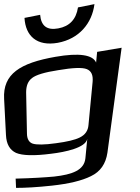

<svg xmlns="http://www.w3.org/2000/svg" viewBox="-89 -729 678 933"><path d="M-69 -248 -60 -73C-58 -28 -41 0 -11 14C20 27 76 29 160 18C228 10 327 -11 335 -54L326 40C320 98 263 119 174 129C130 133 68 137 -13 139L-11 184C33 184 91 181 164 173C246 164 309 149 353 127C399 105 425 67 433 13L502 -497L383 -477L378 -425C362 -463 295 -473 181 -453C9 -423 -76 -370 -69 -248ZM341 -122C339 -94 325 -74 299 -61C275 -49 236 -40 183 -33C126 -25 89 -25 70 -31C52 -37 42 -54 42 -81L38 -280C38 -312 47 -335 67 -350C86 -365 128 -378 194 -388C264 -400 311 -402 333 -393C355 -384 364 -364 361 -331ZM370 -709 290 -693C281 -635 249 -601 194 -591C140 -581 111 -602 106 -657L30 -642C35 -554 90 -503 192 -521C295 -540 358 -615 370 -709Z"/></svg>

Font: Gamestation Warped
Style: Regular
Weight: 400
Designer: Jonas Hecksher
Foundry: Jonas Hecksher, Playtypeª, e-types AS
Version: Version 1.003